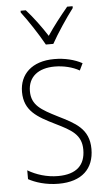

<svg xmlns="http://www.w3.org/2000/svg" viewBox="-55 -800 474 846"><g transform="rotate(-5 182.5 -377.0)"><path d="M167 -606H200C225 -651 267 -714 299 -756V-764H275C241 -723 211 -685 183 -643C157 -684 122 -731 92 -764H69V-756C97 -720 141 -653 167 -606ZM327 -130C327 -220 266 -249 192 -286C121 -322 79 -345 79 -407C79 -471 125 -506 197 -506C236 -506 277 -496 306 -479L321 -510C288 -528 245 -539 198 -539C98 -539 44 -484 44 -407C44 -323 101 -292 178 -254C247 -220 291 -197 291 -130C291 -63 253 -24 170 -24C121 -24 74 -39 37 -61V-22C66 -6 113 10 170 10C274 10 327 -44 327 -130Z"/></g></svg>

Font: Noto Sans Bengali Condensed ExtraLight
Style: Regular
Weight: 200
Width: 3
Designer: Joana Ranito - Universal Thirst; Jelle Bosma - Monotype Design Team
Foundry: Universal Thirst ehf.
Version: Version 3.000